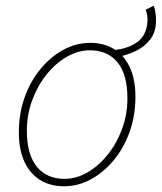

<svg xmlns="http://www.w3.org/2000/svg" viewBox="-20 -640 566 672"><path d="M397 -442 370 -464Q426 -468 459.5 -492Q493 -516 496 -564Q497 -573 495.5 -584Q494 -595 490 -606L518 -620Q523 -607 524.5 -593.5Q526 -580 526 -568Q526 -527 505 -501Q484 -475 454 -461Q424 -447 397 -442ZM204 12Q156 12 120.5 -10Q85 -32 65.5 -74Q46 -116 46 -176Q46 -243 66.5 -300Q87 -357 122.5 -399.5Q158 -442 202.5 -466Q247 -490 296 -490Q344 -490 379.5 -468Q415 -446 434.5 -404Q454 -362 454 -302Q454 -235 433.5 -178Q413 -121 377.5 -78.5Q342 -36 297.5 -12Q253 12 204 12ZM206 -14Q247 -14 286 -36.5Q325 -59 356.5 -98Q388 -137 407 -188Q426 -239 426 -296Q426 -379 391.5 -421.5Q357 -464 294 -464Q254 -464 214.5 -441.5Q175 -419 143.5 -380Q112 -341 93 -290Q74 -239 74 -182Q74 -100 108.5 -57Q143 -14 206 -14Z"/></svg>

Font: Source Sans Variable
Style: Italic
Weight: 200
Italic angle: -11°
Designer: Paul D. Hunt
Foundry: Adobe Systems Incorporated
Version: Version 3.006;hotconv 1.0.111;makeotfexe 2.5.65597